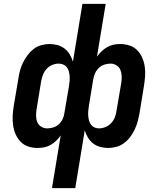

<svg xmlns="http://www.w3.org/2000/svg" viewBox="-20 -755 840 990"><path d="M248 215 293 -57Q283 -42 270 -29.5Q257 -17 241.5 -8Q226 1 208.5 4.5Q191 8 174 8Q149 8 126 0.5Q103 -7 86.5 -24Q70 -41 60.5 -63Q51 -85 47.5 -109.5Q44 -134 45.5 -159.5Q47 -185 51 -210L75 -351Q78 -372 83.5 -392.5Q89 -413 99 -433Q109 -453 122.5 -471Q136 -489 153.5 -502.5Q171 -516 192.5 -522Q214 -528 234 -528Q256 -528 276.5 -522.5Q297 -517 313 -504.5Q329 -492 339.5 -474.5Q350 -457 356 -437L405 -735H525L480 -463Q491 -478 504 -490.5Q517 -503 532.5 -512Q548 -521 565 -524.5Q582 -528 599 -528Q624 -528 647.5 -520.5Q671 -513 687.5 -496Q704 -479 713.5 -457Q723 -435 726.5 -410.5Q730 -386 728 -360.5Q726 -335 722 -310L699 -169Q695 -148 689.5 -127.5Q684 -107 674.5 -87Q665 -67 651.5 -49Q638 -31 620 -17.5Q602 -4 580.5 2Q559 8 539 8Q517 8 496.5 2.5Q476 -3 460 -15.5Q444 -28 433.5 -45.5Q423 -63 417 -83L368 215ZM223 -93Q239 -93 255 -98Q271 -103 283.5 -114.5Q296 -126 303 -141Q310 -156 312 -172L336 -313Q338 -326 339 -338.5Q340 -351 339 -363Q338 -375 335 -386.5Q332 -398 325 -407.5Q318 -417 306.5 -422Q295 -427 283 -427Q266 -427 249 -420Q232 -413 220 -399.5Q208 -386 201.5 -369Q195 -352 192 -335L169 -194Q166 -176 166 -158.5Q166 -141 172 -126Q178 -111 192 -102Q206 -93 223 -93ZM490 -93Q507 -93 524 -100Q541 -107 553.5 -120.5Q566 -134 572.5 -151Q579 -168 581 -185L605 -326Q608 -344 607.5 -361.5Q607 -379 601 -394Q595 -409 581 -418Q567 -427 550 -427Q534 -427 518.5 -422Q503 -417 490.5 -405.5Q478 -394 471 -379Q464 -364 461 -348L438 -207Q436 -194 435 -181.5Q434 -169 435 -157Q436 -145 439 -133.5Q442 -122 449 -112.5Q456 -103 467 -98Q478 -93 490 -93Z"/></svg>

Font: Iosevka Aile Oblique
Style: Bold
Weight: 700
Italic angle: -9°
Designer: Belleve Invis
Foundry: Belleve Invis
Version: Version 31.1.0; ttfautohint (v1.8.4)